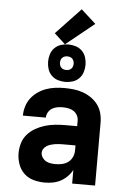

<svg xmlns="http://www.w3.org/2000/svg" viewBox="-64 -1039 728 1093"><g transform="rotate(5 300.0 -492.5)"><path d="M234 8Q202 8 170.5 -0.5Q139 -9 116 -30.5Q93 -52 82 -83Q71 -114 71 -146Q71 -175 79.5 -203.5Q88 -232 107.5 -254Q127 -276 152.5 -290.5Q178 -305 206 -313.5Q234 -322 263.5 -325Q293 -328 322 -328H390V-360Q390 -376 382 -390.5Q374 -405 360.5 -413.5Q347 -422 331 -425Q315 -428 298 -428Q283 -428 267 -425Q251 -422 238 -414Q225 -406 216.5 -391.5Q208 -377 208 -361H77Q77 -361 77 -361Q77 -361 77 -362Q77 -388 85 -414Q93 -440 109 -461Q125 -482 147 -497.5Q169 -513 194 -522Q219 -531 245.5 -534.5Q272 -538 298 -538Q325 -538 352 -535Q379 -532 404.5 -523Q430 -514 452.5 -498.5Q475 -483 491 -461.5Q507 -440 514 -413.5Q521 -387 521 -360V0H390V-78Q379 -57 362 -40Q345 -23 324.5 -12Q304 -1 280.5 3.5Q257 8 234 8ZM287 -102Q306 -102 325 -106.5Q344 -111 359 -122.5Q374 -134 382 -152Q390 -170 390 -189V-218H322Q310 -218 297.5 -217.5Q285 -217 273 -215Q261 -213 249 -209.5Q237 -206 226.5 -199.5Q216 -193 209 -182.5Q202 -172 202 -159Q202 -145 210.5 -132.5Q219 -120 231.5 -113Q244 -106 258.5 -104Q273 -102 287 -102ZM300 -573Q279 -573 258 -579.5Q237 -586 221.5 -601.5Q206 -617 199.5 -638Q193 -659 193 -680Q193 -701 199.5 -722Q206 -743 221.5 -758.5Q237 -774 258 -780.5Q279 -787 300 -787Q321 -787 342 -780.5Q363 -774 378.5 -758.5Q394 -743 400.5 -722Q407 -701 407 -680Q407 -659 400.5 -638Q394 -617 378.5 -601.5Q363 -586 342 -579.5Q321 -573 300 -573ZM300 -641Q308 -641 315.5 -643.5Q323 -646 328.5 -651.5Q334 -657 336.5 -664.5Q339 -672 339 -680Q339 -688 336.5 -695.5Q334 -703 328.5 -708.5Q323 -714 315.5 -716.5Q308 -719 300 -719Q292 -719 284.5 -716.5Q277 -714 271.5 -708.5Q266 -703 263.5 -695.5Q261 -688 261 -680Q261 -672 263.5 -664.5Q266 -657 271.5 -651.5Q277 -646 284.5 -643.5Q292 -641 300 -641ZM280 -786 217 -844 358 -993 442 -917Z"/></g></svg>

Font: Iosevka Curly XBdEx
Style: Regular
Weight: 800
Width: 7
Monospace: yes
Designer: Belleve Invis
Foundry: Belleve Invis
Version: Version 11.1.0; ttfautohint (v1.8.3)